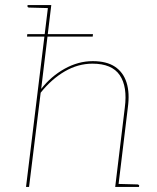

<svg xmlns="http://www.w3.org/2000/svg" viewBox="-20 -740 622 760"><path d="M87 -595 88 -605H348L347 -595ZM83 0 171 -720H183L143 -388Q182 -438 236 -468Q290 -498 347 -498Q402 -498 435 -476Q468 -454 481 -413Q494 -372 486 -314L448 0H436L474 -314Q485 -397 454 -442.5Q423 -488 346 -488Q289 -488 236.5 -457.5Q184 -427 141 -373L95 0ZM445 0 447 -12 524 -10Q526 -10 528.5 -8.5Q531 -7 531 -5L530 0ZM174 -720 172 -708 95 -710Q93 -710 90.5 -711.5Q88 -713 89 -715V-720Z"/></svg>

Font: Aleo Thin
Style: Italic
Weight: 250
Italic angle: -7°
Designer: Alessio Laiso
Foundry: Alessio Laiso
Version: Version 2.001;gftools[0.9.29]